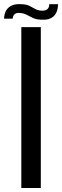

<svg xmlns="http://www.w3.org/2000/svg" viewBox="-52 -935 309 955"><path d="M54 0V-800H151V0ZM-32 -842Q-30 -882 -6 -900Q18 -918 57 -914Q81 -913 96 -905Q111 -897 124 -890Q137 -883 154 -882Q193 -880 193 -914H237Q234 -832 153 -837Q128 -838 112 -845.5Q96 -853 82.5 -860.5Q69 -868 52 -870Q14 -876 11 -842Z"/></svg>

Font: Big Shoulders Text SemiBold
Style: Regular
Weight: 600
Designer: Patric King
Foundry: XO Type Co
Version: Version 1.000; ttfautohint (v1.8.2)